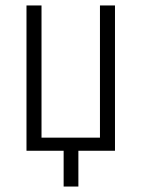

<svg xmlns="http://www.w3.org/2000/svg" viewBox="-20 -552 518 703"><path d="M213 131V0H77V-532H132V-48H346V-532H401V0H267V131Z"/></svg>

Font: Noto Sans Condensed Light
Style: Regular
Weight: 300
Width: 3
Designer: Monotype Design Team
Foundry: Monotype Imaging Inc.
Version: Version 2.013; ttfautohint (v1.8.4.7-5d5b)